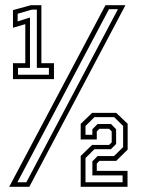

<svg xmlns="http://www.w3.org/2000/svg" viewBox="-20 -720 542 740"><path d="M30 -415V-476.5H77.5V-627L30 -613V-681L99 -700H139.5V-476.5H188V-415ZM49.5 -432H168.5V-458.5H122V-683H103L48 -667V-637.5L95.5 -652.5V-458.5H49.5ZM15.5 0 386.5 -700H463.5L93 0ZM47 -17.5H81.5L434.5 -684.5H400ZM291 0V-119L335 -161.5H400.5L410.5 -171.5V-213.5L400.5 -223.5H363L353 -213.5V-182.5H291V-242.5L335 -285H428L472 -243V-143.5L428 -100H363L353 -89.5V-61.5H471.5V0ZM309.5 -17.5H452.5V-44H336V-98L356 -118.5H419.5L454.5 -153V-234.5L420 -268.5H344L309.5 -234.5V-200.5H336V-222L356 -242H408L427.5 -222V-165L407.5 -145H344L309.5 -111Z"/></svg>

Font: Tourney Condensed
Style: Regular
Weight: 400
Width: 3
Designer: Tyler Finck
Foundry: Etcetera Type Co
Version: Version 1.010; ttfautohint (v1.8.3)